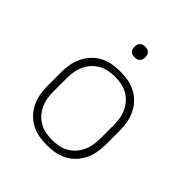

<svg xmlns="http://www.w3.org/2000/svg" viewBox="-194 -844 988 988"><g transform="rotate(45 300.0 -350.5)"><path d="M300 8Q271 8 242.5 3Q214 -2 188 -15.5Q162 -29 142 -50.5Q122 -72 109.5 -98Q97 -124 92 -152.5Q87 -181 87 -210V-310Q87 -339 92 -367.5Q97 -396 109.5 -422Q122 -448 142 -469.5Q162 -491 188 -504.5Q214 -518 242.5 -523Q271 -528 300 -528Q329 -528 357.5 -523Q386 -518 412 -504.5Q438 -491 458 -469.5Q478 -448 490.5 -422Q503 -396 508 -367.5Q513 -339 513 -310V-210Q513 -181 508 -152.5Q503 -124 490.5 -98Q478 -72 458 -50.5Q438 -29 412 -15.5Q386 -2 357.5 3Q329 8 300 8ZM300 -30Q323 -30 346.5 -34.5Q370 -39 390.5 -50.5Q411 -62 427 -79.5Q443 -97 453 -118.5Q463 -140 467 -163.5Q471 -187 471 -210V-310Q471 -333 467 -356.5Q463 -380 453 -401.5Q443 -423 427 -440.5Q411 -458 390.5 -469.5Q370 -481 346.5 -485.5Q323 -490 300 -490Q277 -490 253.5 -485.5Q230 -481 209.5 -469.5Q189 -458 173 -440.5Q157 -423 147 -401.5Q137 -380 133 -356.5Q129 -333 129 -310V-210Q129 -187 133 -163.5Q137 -140 147 -118.5Q157 -97 173 -79.5Q189 -62 209.5 -50.5Q230 -39 253.5 -34.5Q277 -30 300 -30ZM300 -631Q292 -631 284.5 -633Q277 -635 271 -641Q265 -647 263 -654.5Q261 -662 261 -670Q261 -678 263 -685.5Q265 -693 271 -699Q277 -705 284.5 -707Q292 -709 300 -709Q308 -709 315.5 -707Q323 -705 329 -699Q335 -693 337 -685.5Q339 -678 339 -670Q339 -662 337 -654.5Q335 -647 329 -641Q323 -635 315.5 -633Q308 -631 300 -631Z"/></g></svg>

Font: Iosevka Extralight Extended
Style: Regular
Weight: 200
Width: 7
Monospace: yes
Designer: Belleve Invis
Foundry: Belleve Invis
Version: Version 32.5.0; ttfautohint (v1.8.4)